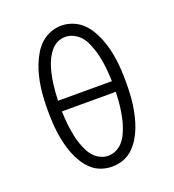

<svg xmlns="http://www.w3.org/2000/svg" viewBox="-136 -851 873 964"><g transform="rotate(-20 300.0 -368.5)"><path d="M300 8Q270 8 241.5 -2Q213 -12 191 -32.5Q169 -53 153 -79Q137 -105 126.5 -132.5Q116 -160 109 -189.5Q102 -219 98 -248.5Q94 -278 92.5 -308Q91 -338 91 -368Q91 -397 92.5 -427Q94 -457 98 -487Q102 -517 109 -546Q116 -575 127 -603Q138 -631 153.5 -657Q169 -683 191 -703Q213 -723 241.5 -734Q270 -745 300 -745Q330 -745 358.5 -734Q387 -723 409 -703Q431 -683 446.5 -657Q462 -631 473 -603Q484 -575 491 -546Q498 -517 502 -487Q506 -457 507.5 -427Q509 -397 509 -367Q509 -338 507.5 -308Q506 -278 502 -248.5Q498 -219 491 -189.5Q484 -160 473.5 -132.5Q463 -105 447 -79Q431 -53 409 -32.5Q387 -12 358.5 -2Q330 8 300 8ZM156 -396H444Q443 -419 441.5 -441Q440 -463 437 -485Q434 -507 429.5 -528.5Q425 -550 418 -571Q411 -592 401.5 -612.5Q392 -633 377 -649Q362 -665 341.5 -675Q321 -685 298 -685Q276 -685 256 -675Q236 -665 222 -648Q208 -631 198 -611Q188 -591 181.5 -570Q175 -549 170.5 -527.5Q166 -506 163 -484Q160 -462 158.5 -440Q157 -418 156 -396ZM300 -50Q322 -50 342.5 -60Q363 -70 377.5 -86.5Q392 -103 401.5 -123Q411 -143 418 -164Q425 -185 429.5 -207Q434 -229 437 -250.5Q440 -272 441.5 -294Q443 -316 444 -339H156Q157 -316 158.5 -294Q160 -272 163 -250.5Q166 -229 170.5 -207Q175 -185 182 -164Q189 -143 198.5 -123Q208 -103 222.5 -86.5Q237 -70 257.5 -60Q278 -50 300 -50Z"/></g></svg>

Font: Iosevka Curly Light Extended
Style: Regular
Weight: 300
Width: 7
Monospace: yes
Designer: Belleve Invis
Foundry: Belleve Invis
Version: Version 11.1.0; ttfautohint (v1.8.3)